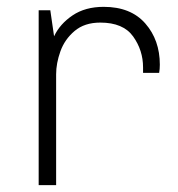

<svg xmlns="http://www.w3.org/2000/svg" viewBox="-20 -541 520 561"><path d="M447 -352Q447 -339 445 -328H398V-344Q398 -394 369 -434.5Q340 -475 273 -475Q227 -475 198 -450.5Q169 -426 156.5 -391Q144 -356 144 -324V0H93V-511H127L138 -435Q155 -471 192 -496Q229 -521 283 -521Q362 -521 404.5 -472.5Q447 -424 447 -352Z"/></svg>

Font: Chivo Thin
Style: Regular
Weight: 100
Designer: Hector Gatti
Foundry: Omnibus-Type
Version: Version 1.007